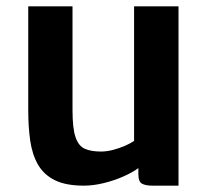

<svg xmlns="http://www.w3.org/2000/svg" viewBox="-20 -577 663 605"><path d="M244.5 8Q187.5 8 152.8 -9.2Q118 -26.5 99.8 -58.2Q81.5 -90 75.2 -133.8Q69 -177.5 69 -230V-557H208.5V-229.5Q208.5 -172.5 218 -144.8Q227.5 -117 247.2 -108.2Q267 -99.5 298 -99.5Q317 -99.5 337.5 -105Q358 -110.5 375.2 -118.2Q392.5 -126 402.5 -133V-557H542.5V8H460Q439 8 427.5 1.8Q416 -4.5 416 -28.5V-66L418.5 -49Q397.5 -33.5 367.8 -20.5Q338 -7.5 305.8 0.2Q273.5 8 244.5 8Z"/></svg>

Font: Merriweather Sans SemiBold
Style: Regular
Weight: 600
Designer: Eben Sorkin
Foundry: Eben Sorkin
Version: Version 2.001